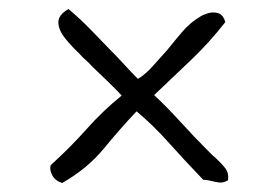

<svg xmlns="http://www.w3.org/2000/svg" viewBox="-20 -544 618 426"><path d="M118 -138Q102 -143 95.5 -156Q89 -169 93 -178Q137 -218 172.5 -258Q208 -298 250 -332Q237 -346 219.5 -363Q202 -380 185 -396Q178 -404 170 -411Q162 -418 156 -425Q139 -441 124.5 -459Q110 -477 109.5 -494Q109 -511 132 -524Q158 -502 180 -479.5Q202 -457 223 -435Q240 -418 255.5 -401Q271 -384 286 -369Q303 -379 320.5 -399Q338 -419 351 -433Q367 -453 384.5 -473.5Q402 -494 424 -507Q430 -511 441 -514.5Q452 -518 463.5 -515Q475 -512 480 -495Q443 -448 404.5 -411.5Q366 -375 322 -333Q351 -306 380 -274Q409 -242 443 -208Q447 -204 450.5 -200.5Q454 -197 458 -194Q472 -181 480 -170.5Q488 -160 486 -144Q475 -138 467 -139Q459 -140 451 -142Q447 -143 442 -144Q437 -145 431 -145Q386 -192 353 -229Q320 -266 283 -297Q247 -259 210.5 -214.5Q174 -170 118 -138Z"/></svg>

Font: Yuji Hentaigana Akebono
Style: Regular
Weight: 400
Designer: Kataoka Yuji
Foundry: Kinuta Font Factory
Version: Version 3.002